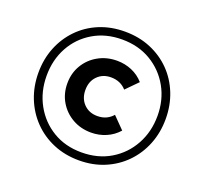

<svg xmlns="http://www.w3.org/2000/svg" viewBox="-124 -854 1071 1009"><g transform="rotate(20 412.0 -349.5)"><path d="M413 10Q335 10 269.5 -17.5Q204 -45 156 -94.5Q108 -144 82 -209.5Q56 -275 56 -351Q56 -427 82 -492Q108 -557 155.5 -606Q203 -655 268 -682Q333 -709 411 -709Q490 -709 555.5 -681.5Q621 -654 668.5 -605.5Q716 -557 742 -491.5Q768 -426 768 -350Q768 -274 742 -208.5Q716 -143 668.5 -94Q621 -45 556 -17.5Q491 10 413 10ZM411 -34Q503 -34 573 -76Q643 -118 682.5 -190Q722 -262 722 -351Q722 -439 682.5 -510Q643 -581 573 -623Q503 -665 411 -665Q320 -665 250 -623.5Q180 -582 141 -511Q102 -440 102 -351Q102 -262 141.5 -190Q181 -118 250.5 -76Q320 -34 411 -34ZM423 -149Q365 -149 318.5 -175.5Q272 -202 245 -247.5Q218 -293 218 -350Q218 -407 245 -452.5Q272 -498 319 -524.5Q366 -551 424 -551Q468 -551 507 -534.5Q546 -518 574 -486L510 -421Q477 -458 424 -458Q378 -458 348.5 -428Q319 -398 319 -350Q319 -302 348.5 -272Q378 -242 424 -242Q453 -242 474.5 -252.5Q496 -263 510 -280L574 -215Q546 -183 506.5 -166Q467 -149 423 -149Z"/></g></svg>

Font: Outfit Medium
Style: Regular
Weight: 500
Designer: Rodrigo Fuenzalida
Foundry: fragTYPE
Version: Version 1.100; ttfautohint (v1.8.4.7-5d5b);gftools[0.9.27]